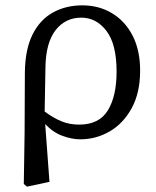

<svg xmlns="http://www.w3.org/2000/svg" viewBox="-20 -508 584 718"><path d="M150 -259 147 -91Q179 -67 209.5 -54.5Q240 -42 276 -42Q351 -42 383.5 -95.5Q416 -149 416 -240Q416 -343 378 -392.5Q340 -442 284 -442Q225 -442 188.5 -396Q152 -350 150 -259ZM69 180 72 -12 73 -237Q74 -323 101.5 -378.5Q129 -434 177.5 -461Q226 -488 288 -488Q350 -488 399 -458.5Q448 -429 476 -374.5Q504 -320 504 -244Q504 -161 472.5 -103.5Q441 -46 390 -16.5Q339 13 280 13Q249 13 213.5 0Q178 -13 149 -44L165 172L81 190Z"/></svg>

Font: Source Serif Pro
Style: Regular
Weight: 400
Designer: Frank Grießhammer
Foundry: Adobe Systems Incorporated
Version: Version 3.001;hotconv 1.0.111;makeotfexe 2.5.65597